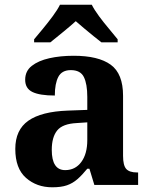

<svg xmlns="http://www.w3.org/2000/svg" viewBox="-20 -786 640 816"><path d="M202 10Q136 10 90.5 -30Q45 -70 45 -153Q45 -234 100.5 -273Q156 -312 269 -316L351 -319V-374Q351 -429 336.5 -458.5Q322 -488 281 -488Q243 -488 228 -459.5Q213 -431 213 -380Q149 -380 118 -395Q87 -410 87 -447Q87 -484 115 -506Q143 -528 189.5 -538.5Q236 -549 293 -549Q398 -549 450.5 -511Q503 -473 503 -379V-124Q503 -83 516.5 -68Q530 -53 563 -53H567V0H381L360 -69H351Q329 -42 309 -24.5Q289 -7 264.5 1.5Q240 10 202 10ZM257 -63Q300 -63 325.5 -97.5Q351 -132 351 -191V-266L306 -263Q246 -260 223 -231.5Q200 -203 200 -149Q200 -63 257 -63ZM125 -619Q141 -638 162.5 -664Q184 -690 204 -717Q224 -744 235 -766H370Q381 -744 401 -717Q421 -690 443 -664Q465 -638 480 -619V-606H411Q397 -617 377 -633Q357 -649 337 -666Q317 -683 302 -696Q280 -676 247.5 -649.5Q215 -623 194 -606H125Z"/></svg>

Font: Noto Serif
Style: Bold
Weight: 700
Designer: Monotype Design Team
Foundry: Monotype Imaging Inc.
Version: Version 2.014